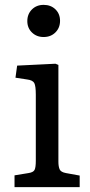

<svg xmlns="http://www.w3.org/2000/svg" viewBox="-20 -773 373 793"><path d="M40 0V-48.8L97.2 -58.1Q117.2 -61 122.6 -71Q127.9 -81.1 127.9 -108.9V-381.8Q127.9 -418 121.6 -429.9Q115.2 -441.9 91.8 -444.8L43.9 -452.1L50.8 -502L209 -509.8L221.2 -504.9V-105Q221.2 -85.9 226.1 -74Q231 -62 252.9 -58.1L309.1 -47.9V0ZM160.2 -620.1Q131.3 -620.1 112.1 -638.7Q92.8 -657.2 92.8 -686Q92.8 -714.8 111.8 -733.9Q130.9 -752.9 160.2 -752.9Q189.9 -752.9 209 -734.4Q228 -715.8 228 -687Q228 -658.2 209 -639.2Q189.9 -620.1 160.2 -620.1Z"/></svg>

Font: Literata
Style: Regular
Weight: 400
Designer: Latin by Veronika Burian and Jose Scaglione. Greek by Irene Vlachou. Cyrillic by Vera Evstafieva.
Foundry: TypeTogether
Version: Version 3.002